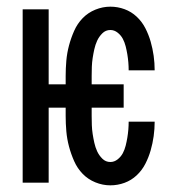

<svg xmlns="http://www.w3.org/2000/svg" viewBox="-20 -548 540 576"><path d="M311 8Q288 8 266 -1Q244 -10 228 -26.5Q212 -43 202.5 -64.5Q193 -86 187 -108.5Q181 -131 179 -154Q177 -177 177 -200V-225H126V0H48V-520H126V-295H177V-320Q177 -343 179 -366Q181 -389 187 -411.5Q193 -434 202.5 -455.5Q212 -477 228 -493.5Q244 -510 266 -519Q288 -528 311 -528Q333 -528 353.5 -520.5Q374 -513 390 -498Q406 -483 416 -463.5Q426 -444 432 -423Q438 -402 441 -380.5Q444 -359 444 -337H366Q366 -349 365 -361Q364 -373 362 -385Q360 -397 357 -409Q354 -421 348.5 -431.5Q343 -442 333 -450Q323 -458 311 -458Q297 -458 287 -448Q277 -438 271.5 -426Q266 -414 263 -400.5Q260 -387 258 -374Q256 -361 255.5 -347.5Q255 -334 255 -320V-295H351V-225H255V-200Q255 -186 255.5 -172.5Q256 -159 258 -146Q260 -133 263 -119.5Q266 -106 271.5 -94Q277 -82 287 -72Q297 -62 311 -62Q323 -62 333 -70Q343 -78 348.5 -88.5Q354 -99 357 -111Q360 -123 362 -135Q364 -147 365 -159Q366 -171 366 -183H444Q444 -161 441 -139.5Q438 -118 432 -97Q426 -76 416 -56.5Q406 -37 390 -22Q374 -7 353.5 0.5Q333 8 311 8Z"/></svg>

Font: Iosevka www.saffi
Style: Regular
Weight: 400
Monospace: yes
Designer: Belleve Invis
Foundry: Belleve Invis
Version: Version 22.0.2; ttfautohint (v1.8.3)